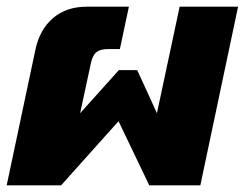

<svg xmlns="http://www.w3.org/2000/svg" viewBox="-25 -555 733 575"><path d="M81 -406Q94 -467 134 -501Q174 -535 235 -535H361L334 -408H298Q275 -408 263.5 -398.5Q252 -389 247 -365L215 -216L331 -345H386L445 -216L513 -535H688L575 0H422L330 -192L158 0H-5Z"/></svg>

Font: Prompt
Style: Bold Italic
Weight: 700
Italic angle: -12°
Designer: Katatrad Team
Foundry: CadsonDemak
Version: Version 1.001